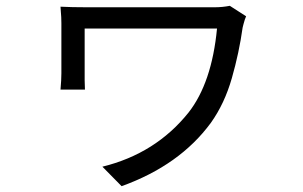

<svg xmlns="http://www.w3.org/2000/svg" viewBox="-20 -560 1040 660"><path d="M770 -540 826 -504Q824 -500 821.5 -492.5Q819 -485 817 -477Q815 -469 814 -465Q802 -379 777 -291.5Q752 -204 705 -138Q598 8 398 80L332 13Q515 -32 628 -173Q708 -275 726 -462H271V-308Q271 -300 271 -284Q271 -268 272 -252H188Q191 -286 191 -308V-480Q191 -501 189 -522Q188 -530 188 -537Q226 -535 278 -535H718Q744 -535 770 -540Z"/></svg>

Font: Noto Sans CJK KR Regular (TTF)
Style: Regular
Weight: 400
Designer: Ryoko NISHIZUKA 西塚涼子 (kana & ideographs); Paul D. Hunt (Latin, Greek & Cyrillic); Wenlong ZHANG 张文龙 (bopomofo); Sandoll 
Foundry: Adobe Systems Incorporated
Version: Version 1.004;PS 1.004;hotconv 1.0.82;makeotf.lib2.5.63406